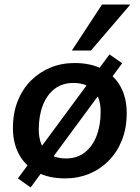

<svg xmlns="http://www.w3.org/2000/svg" viewBox="-20 -777 616 847"><path d="M267 10Q195 10 143.5 -17.5Q92 -45 64.5 -95Q37 -145 37 -212Q37 -278 58 -331Q79 -384 116.5 -421.5Q154 -459 203 -479Q252 -499 309 -499Q381 -499 432.5 -472Q484 -445 511.5 -395.5Q539 -346 539 -278Q539 -212 518 -159Q497 -106 459.5 -68Q422 -30 373 -10Q324 10 267 10ZM272 -78Q320 -78 354 -104.5Q388 -131 406 -177.5Q424 -224 424 -284Q424 -346 393 -378.5Q362 -411 303 -411Q255 -411 221 -385Q187 -359 169 -312.5Q151 -266 151 -206Q151 -143 182.5 -110.5Q214 -78 272 -78ZM115 50 59 10 463 -537 519 -498ZM297 -554 430 -757H555L381 -554Z"/></svg>

Font: Nunito Sans 12pt ExtraLight
Style: Italic
Weight: 200
Italic angle: -9°
Designer: Vernon Adams
Foundry: Vernon Adams
Version: Version 3.101;gftools[0.9.27]